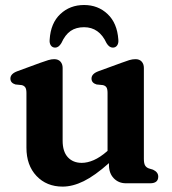

<svg xmlns="http://www.w3.org/2000/svg" viewBox="-20 -714 672 748"><path d="M83 -138.5V-352Q83 -367.5 78.2 -374Q73.5 -380.5 64.5 -382.5L40 -385Q20.5 -391 20.5 -408Q20.5 -426.5 47.5 -436.5L136 -469Q155.5 -476 168 -479.8Q180.5 -483.5 191 -483.5Q207 -483.5 215.5 -474Q224 -464.5 224 -449.5V-166Q224 -123.5 244.2 -101.5Q264.5 -79.5 298.5 -79.5Q320.5 -79.5 345.2 -90.2Q370 -101 397 -124.5L399 -126.5V-352Q399 -367.5 394.5 -374Q390 -380.5 380.5 -382.5L356 -385Q336.5 -391 336.5 -408Q336.5 -426.5 363.5 -436.5L452.5 -469Q471 -476 483.5 -479.8Q496 -483.5 508 -483.5Q523.5 -483.5 532 -474Q540.5 -464.5 540.5 -449.5V-95.5Q540.5 -77.5 545.2 -69.5Q550 -61.5 559.5 -58L576 -53Q596.5 -43.5 596.5 -26Q596.5 0 565 0H470.5Q442 0 423.2 -19.5Q404.5 -39 404.5 -71V-78.5Q349.5 -29.5 306.2 -8.2Q263 13 224 13Q161.5 13 122.2 -28.5Q83 -70 83 -138.5ZM307.5 -608Q276.5 -608 255.2 -593.5Q234 -579 219 -546Q208.5 -528.5 195 -528.5Q184 -528.5 178 -537.2Q172 -546 173.5 -560Q177.5 -624 215 -659.2Q252.5 -694.5 307.5 -694.5Q362 -694.5 399.2 -659.2Q436.5 -624 441 -560Q442.5 -546 436.5 -537.2Q430.5 -528.5 419.5 -528.5Q405.5 -528.5 395 -546Q366.5 -608 307.5 -608Z"/></svg>

Font: Fraunces 9pt S050 SemiBold
Style: Regular
Weight: 600
Version: Version 1.000; ttfautohint (v1.8.3)